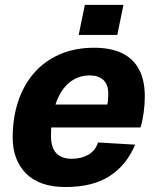

<svg xmlns="http://www.w3.org/2000/svg" viewBox="-20 -740 631 772"><path d="M243.4 12Q139 12 85 -42.2Q31 -96.4 31 -186.8Q31 -264.8 52.6 -330.9Q74.2 -397 116.2 -445.6Q158.2 -494.2 219.2 -521.1Q280.2 -548 358.6 -548Q425.2 -548 470.3 -526.4Q515.4 -504.8 538.8 -461.3Q562.2 -417.8 562.2 -352.8Q562.2 -319.4 557.6 -286.5Q553 -253.6 545 -227.6H163.6L183.2 -319.6H411.4Q413.4 -328 414.4 -338.4Q415.4 -348.8 415.4 -362.8Q415.4 -400.2 395.5 -418.5Q375.6 -436.8 341.2 -436.8Q304.4 -436.8 275.2 -419.6Q246 -402.4 226.1 -370.4Q206.2 -338.4 195.6 -293.9Q185 -249.4 185 -195.2Q185 -146.2 206.4 -123.9Q227.8 -101.6 268.2 -101.6Q306.4 -101.6 334.8 -117.6Q363.2 -133.6 374.2 -167.2L523.2 -158.4Q490.2 -77.8 422.1 -32.9Q354 12 243.4 12ZM296.4 -599.6 321.2 -720.4H476.4L451.6 -599.6Z"/></svg>

Font: Geist
Style: Italic
Weight: 400
Italic angle: -12°
Designer: Basement.studio, Andrés Briganti, Mateo Zaragoza
Foundry: Basement.studio, Vercel, Andrés Briganti, Guido Ferreyra, Mateo Zaragoza
Version: Version 1.500